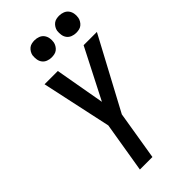

<svg xmlns="http://www.w3.org/2000/svg" viewBox="-289 -1030 1105 1105"><g transform="rotate(-45 264.0 -477.5)"><path d="M143 0 194 -308 102 -735H210L264 -430L420 -735H528L294 -298L245 0ZM441 -815Q424 -815 408.5 -821Q393 -827 383.5 -839.5Q374 -852 371.5 -868.5Q369 -885 371 -902Q373 -913 379.5 -924Q386 -935 395.5 -942.5Q405 -950 417 -952.5Q429 -955 440 -955Q457 -955 472.5 -949Q488 -943 497.5 -930.5Q507 -918 510 -901.5Q513 -885 510 -868Q508 -857 501.5 -846Q495 -835 485.5 -827.5Q476 -820 464 -817.5Q452 -815 441 -815ZM241 -815Q224 -815 208.5 -821Q193 -827 183.5 -839.5Q174 -852 171.5 -868.5Q169 -885 171 -902Q173 -913 179.5 -924Q186 -935 195.5 -942.5Q205 -950 217 -952.5Q229 -955 240 -955Q257 -955 272.5 -949Q288 -943 297.5 -930.5Q307 -918 310 -901.5Q313 -885 310 -868Q308 -857 301.5 -846Q295 -835 285.5 -827.5Q276 -820 264 -817.5Q252 -815 241 -815Z"/></g></svg>

Font: Iosevka Semibold Oblique
Style: Regular
Weight: 600
Italic angle: -9°
Monospace: yes
Designer: Belleve Invis
Foundry: Belleve Invis
Version: Version 32.5.0; ttfautohint (v1.8.4)